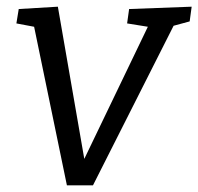

<svg xmlns="http://www.w3.org/2000/svg" viewBox="-20 -552 593 574"><path d="M180 2 82 -472 29 -482 36 -525 153 -532 232 -77 422 -472 360 -482 366 -525 553 -532 547 -488 499 -475 258 2Z"/></svg>

Font: Bitter
Style: Italic
Weight: 400
Italic angle: -9°
Designer: Sol Matas, and Bitter project Authors
Foundry: Sol Matas
Version: Version 2.001